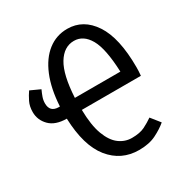

<svg xmlns="http://www.w3.org/2000/svg" viewBox="-168 -849 952 993"><g transform="rotate(-30 307.5 -352.5)"><path d="M0.5 -433.3Q0.5 -467.2 13.3 -493.3Q26.2 -519.5 40.5 -540L99 -513.3Q90.3 -494.4 84.1 -476.9Q77.9 -459.5 77.9 -440.5Q77.9 -388.2 130.8 -388.2H136.9Q142.6 -491.3 173.1 -565.1Q203.6 -639 254.1 -678.2Q304.6 -717.4 369.7 -717.4Q465.1 -717.4 523.3 -629.5Q581.5 -541.5 581.5 -366.2Q581.5 -356.9 581 -343.6Q580.5 -330.3 579 -316.4H226.2Q227.7 -224.1 248.7 -167.9Q269.7 -111.8 303.8 -86.4Q337.9 -61 379 -61Q426.7 -61 455.9 -75.6Q485.1 -90.3 509.2 -107.2L551.8 -53.8Q523.6 -29.7 482.1 -9Q440.5 11.8 380 11.8Q274.4 11.8 208.2 -70Q142.1 -151.8 136.4 -315.9Q68.7 -316.4 34.6 -351Q0.5 -385.6 0.5 -433.3ZM368.7 -646.2Q308.7 -646.2 271 -584.1Q233.3 -522.1 226.2 -388.2H497.9Q492.3 -528.2 458.5 -587.2Q424.6 -646.2 368.7 -646.2Z"/></g></svg>

Font: FiraCode Nerd Font
Style: Regular
Weight: 400
Designer: Carrois Corporate, Edenspiekermann AG, Nikita Prokopov
Foundry: Carrois Corporate, Edenspiekermann AG, Nikita Prokopov
Version: Version 6.002;Nerd Fonts 2.2.2